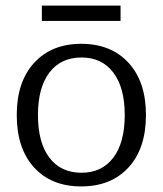

<svg xmlns="http://www.w3.org/2000/svg" viewBox="-20 -656 583 688"><path d="M130 -636H412V-581H130ZM40 -244Q40 -363 102.5 -431Q165 -499 271 -499Q378 -499 440.5 -431Q503 -363 503 -244Q503 -124 440.5 -56Q378 12 271 12Q164 12 102 -56Q40 -124 40 -244ZM427 -244Q427 -342 386 -396Q345 -450 272 -450Q198 -450 157 -396Q116 -342 116 -244Q116 -145 157 -91Q198 -37 272 -37Q345 -37 386 -91Q427 -145 427 -244Z"/></svg>

Font: Maitree
Style: Regular
Weight: 400
Designer: CadsonDemak Team
Foundry: CadsonDemak
Version: Version 1.001